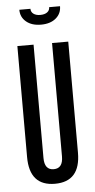

<svg xmlns="http://www.w3.org/2000/svg" viewBox="-54 -783 408 827"><g transform="rotate(-5 150.0 -370.0)"><path d="M40 -595H110V-105Q110 -53 150 -53Q190 -53 190 -105V-595H260V-115Q260 10 150 10Q40 10 40 -115ZM62 -750H110Q110 -736 121 -728Q132 -720 150 -720Q169 -720 180 -728Q191 -736 191 -750H238Q238 -718 214 -698Q190 -678 150 -678Q110 -678 86 -698Q62 -718 62 -750Z"/></g></svg>

Font: Exetegue
Style: Regular
Weight: 400
Designer: Fábio Duarte Martins
Foundry: Fábio Duarte Martins
Version: Version 0.001